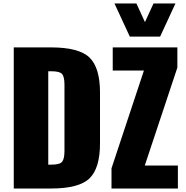

<svg xmlns="http://www.w3.org/2000/svg" viewBox="-20 -1082 1070 1102"><path d="M725 -872 637 -1062H763L812 -955L861 -1062H987L899 -872ZM59 0V-810H272Q434 -810 494 -751.5Q554 -693 554 -551V-259Q554 -117 494 -58.5Q434 0 272 0ZM620 0V-116L806 -677H627V-810H998V-694L811 -132H1001V0ZM257 -137H275Q323 -137 336.5 -153.5Q350 -170 350 -216V-596Q350 -641 336.5 -657Q323 -673 275 -673H257Z"/></svg>

Font: Oswald Heavy
Style: Regular
Weight: 400
Designer: Vernon Adams
Foundry: Vernon Adams
Version: Version 4.101